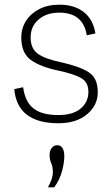

<svg xmlns="http://www.w3.org/2000/svg" viewBox="-20 -520 478 821"><path d="M230 7Q54 7 41 -139L79 -147Q87 -85 123 -56.5Q159 -28 230 -28Q292 -28 325 -56Q358 -84 358 -127Q358 -169 326.5 -186.5Q295 -204 230 -218Q153 -234 112 -263.5Q71 -293 71 -360Q71 -399 91.5 -431Q112 -463 148.5 -481.5Q185 -500 234 -500Q297 -500 337.5 -469Q378 -438 388 -377L351 -369Q336 -466 233 -466Q180 -466 145.5 -437Q111 -408 111 -360Q111 -312 142 -290Q173 -268 240 -254Q321 -236 359.5 -211Q398 -186 398 -127Q399 -71 353 -32Q307 7 230 7ZM185 281Q194 265 200 248Q206 231 206 216Q206 193 199 177.5Q192 162 192 143Q192 125 201 113Q210 101 224 101Q255 101 255 149Q255 174 245.5 211Q236 248 212 281Z"/></svg>

Font: Livvic ExtraLight
Style: Regular
Weight: 275
Designer: Jacques Le Bailly, Baron von Fonthausen
Version: Version 1.001; ttfautohint (v1.8.2)